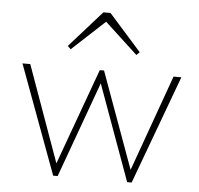

<svg xmlns="http://www.w3.org/2000/svg" viewBox="-51 -756 840 809"><g transform="rotate(5 369.0 -352.0)"><path d="M203 0 33 -460H66L221 -28H203L360 -460H378L535 -28H517L672 -460H705L535 0H516L357 -438H381L222 0ZM230 -537 217 -550 354 -704H384L521 -550L508 -537L359 -675H379Z"/></g></svg>

Font: Outfit Thin Thin
Style: Regular
Weight: 250
Version: Version 1.100;gftools[0.9.27]